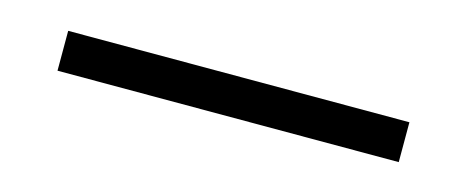

<svg xmlns="http://www.w3.org/2000/svg" viewBox="-22 -90 554 228"><g transform="rotate(15 255.0 24.5)"><path d="M45.5 49V0H465V49Z"/></g></svg>

Font: Encode Sans Semi Condensed Light
Style: Regular
Weight: 300
Width: 4
Designer: Multiple Designers
Foundry: Impallari Type
Version: Version 3.000; ttfautohint (v1.8.3) -l 8 -r 50 -G 200 -x 14 